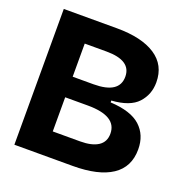

<svg xmlns="http://www.w3.org/2000/svg" viewBox="-120 -769 842 877"><g transform="rotate(20 300.5 -330.0)"><path d="M43 0V-660H301Q422 -660 488.5 -616.5Q555 -573 555 -489Q555 -430 517 -388.5Q479 -347 390 -341V-332Q490 -327 536 -285Q582 -243 582 -173Q582 -87 516.5 -43.5Q451 0 326 0ZM187 -383H288Q413 -383 413 -465Q413 -544 293 -544H187ZM187 -117H320Q377 -117 407.5 -137Q438 -157 438 -197Q438 -283 297 -283H187Z"/></g></svg>

Font: Bricolage Grotesque 96pt Bricolage Grotesque 48pt Regular
Style: Bold
Weight: 700
Designer: Mathieu Triay
Foundry: Atelier Triay
Version: Version 1.001; ttfautohint (v1.8.4.7-5d5b);gftools[0.9.33.de